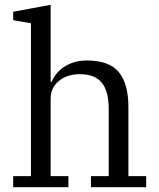

<svg xmlns="http://www.w3.org/2000/svg" viewBox="-20 -780 664 800"><path d="M35 -46H109V-683L35 -696V-731L191 -760V-439H195Q201 -454 213 -470Q225 -486 243.5 -499Q262 -512 286.5 -520Q311 -528 342 -528Q435 -528 475 -479.5Q515 -431 515 -334V-46H589V0H359V-46H433V-327Q433 -400 404 -435.5Q375 -471 312 -471Q290 -471 268.5 -465Q247 -459 229.5 -446Q212 -433 201.5 -414Q191 -395 191 -369V-46H265V0H35Z"/></svg>

Font: IBM Plex Serif
Style: Regular
Weight: 400
Designer: Mike Abbink, Paul van der Laan, Pieter van Rosmalen
Foundry: Bold Monday
Version: Version 2.6